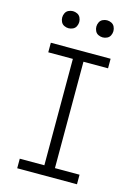

<svg xmlns="http://www.w3.org/2000/svg" viewBox="-138 -1013 775 1086"><g transform="rotate(15 250.0 -470.0)"><path d="M75 0V-56H219V-679H75V-735H425V-679H281V-56H425V0ZM150 -840Q137 -840 124.5 -846Q112 -852 106 -864.5Q100 -877 100 -890Q100 -903 106 -915.5Q112 -928 124.5 -934Q137 -940 150 -940Q163 -940 175.5 -934Q188 -928 194 -915.5Q200 -903 200 -890Q200 -877 194 -864.5Q188 -852 175.5 -846Q163 -840 150 -840ZM350 -840Q337 -840 324.5 -846Q312 -852 306 -864.5Q300 -877 300 -890Q300 -903 306 -915.5Q312 -928 324.5 -934Q337 -940 350 -940Q363 -940 375.5 -934Q388 -928 394 -915.5Q400 -903 400 -890Q400 -877 394 -864.5Q388 -852 375.5 -846Q363 -840 350 -840Z"/></g></svg>

Font: Iosevka SS01 Light
Style: Regular
Weight: 300
Monospace: yes
Designer: Belleve Invis
Foundry: Belleve Invis
Version: 2.3.3; ttfautohint (v1.8.3)